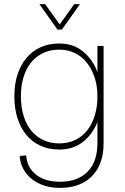

<svg xmlns="http://www.w3.org/2000/svg" viewBox="-20 -754 610 936"><path d="M272 162Q230 162 195 150.5Q160 139 134 118Q108 97 93 68.5Q78 40 76 6L108 4Q111 61 154.5 96.5Q198 132 272 132Q359 132 407 83Q455 34 455 -57V-159Q431 -99 384 -62Q337 -25 269 -25Q219 -25 178.5 -43Q138 -61 109.5 -95Q81 -129 65.5 -177Q50 -225 50 -285Q50 -344 65.5 -391Q81 -438 109.5 -472Q138 -506 178.5 -524Q219 -542 269 -542Q338 -542 386 -502Q434 -462 455 -402V-530H485V-55Q485 47 428.5 104.5Q372 162 272 162ZM269 -55Q311 -55 345.5 -71Q380 -87 404 -117Q428 -147 441.5 -189.5Q455 -232 455 -285Q455 -334 441.5 -375.5Q428 -417 404 -447.5Q380 -478 345.5 -495Q311 -512 269 -512Q226 -512 191.5 -496Q157 -480 132.5 -450.5Q108 -421 95 -379Q82 -337 82 -285Q82 -232 95 -189.5Q108 -147 132.5 -117Q157 -87 191.5 -71Q226 -55 269 -55ZM172 -734H200L271 -635L342 -734H370L282 -610H260Z"/></svg>

Font: Geist Thin
Style: Regular
Weight: 400
Designer: Basement.studio, Andrés Briganti, Mateo Zaragoza
Foundry: Basement.studio, Vercel, Andrés Briganti, Guido Ferreyra, Mateo Zaragoza
Version: Version 1.401